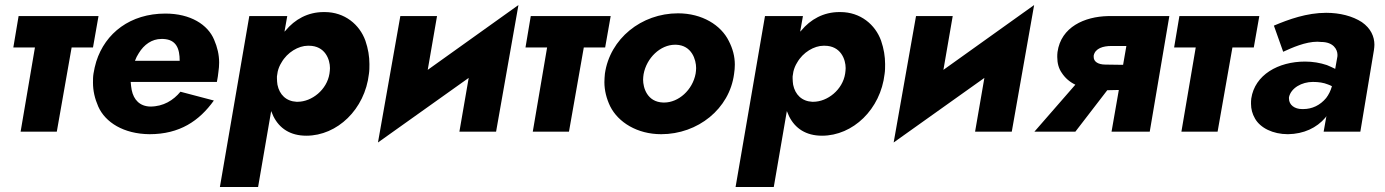

<svg xmlns="http://www.w3.org/2000/svg" viewBox="-20 -524 5510 764"><path d="M54 -460 33 -335H119L62 0H206L265 -335H350L372 -460Z M698 -159C670 -125 630 -100 578 -100C537 -101 512 -126 504 -166C502 -176 501 -187 500 -198H843C846 -213 848 -226 849 -237C851 -250 852 -263 852 -275C852 -306 845 -336 832 -366C807 -426 738 -470 638 -470C499 -470 399 -393 363 -279C358 -263 355 -248 352 -231C350 -219 350 -207 350 -195C350 -163 357 -132 371 -100C399 -37 472 9 575 10C695 10 773 -43 831 -124ZM517 -282C521 -293 526 -303 532 -312C553 -347 585 -369 622 -369C624 -369 627 -369 629 -369C682 -367 695 -330 695 -282Z M1007 220 1059 -82C1062 -75 1065 -68 1068 -61C1092 -13 1135 16 1199 16C1322 16 1432 -89 1448 -230C1450 -243 1450 -256 1450 -269C1450 -299 1445 -330 1434 -362C1411 -426 1352 -476 1272 -476C1270 -476 1269 -476 1268 -476C1205 -476 1153 -447 1116 -402C1115 -401 1113 -399 1112 -398L1123 -460H972L855 220ZM1291 -231C1281 -167 1221 -119 1164 -119C1163 -119 1161 -119 1160 -119C1119 -121 1092 -147 1084 -187C1083 -195 1082 -203 1082 -212C1082 -214 1082 -217 1082 -220L1085 -239C1088 -252 1093 -264 1100 -275C1123 -316 1168 -342 1205 -342C1206 -342 1208 -342 1209 -342C1274 -342 1293 -287 1293 -253C1293 -246 1292 -239 1291 -231Z M1719 -460H1573L1484 43L1845 -214L1808 0H1954L2043 -504L1682 -246Z M2092 -460 2071 -335H2157L2100 0H2244L2303 -335H2388L2410 -460Z M2387 -231C2386 -220 2385 -208 2385 -197C2385 -165 2393 -132 2408 -101C2440 -37 2516 10 2611 10C2757 10 2883 -91 2901 -230C2903 -243 2904 -255 2904 -267C2904 -299 2896 -330 2880 -361C2849 -424 2774 -471 2678 -471C2532 -471 2407 -370 2387 -231ZM2541 -229C2553 -294 2608 -346 2666 -346C2668 -346 2669 -346 2670 -346C2733 -344 2750 -286 2750 -253C2750 -246 2749 -238 2748 -231C2736 -166 2680 -116 2623 -116C2622 -116 2620 -116 2619 -116C2555 -118 2539 -175 2539 -207C2539 -214 2540 -222 2541 -229Z M3059 220 3111 -82C3114 -75 3117 -68 3120 -61C3144 -13 3187 16 3251 16C3374 16 3484 -89 3500 -230C3502 -243 3502 -256 3502 -269C3502 -299 3497 -330 3486 -362C3463 -426 3404 -476 3324 -476C3322 -476 3321 -476 3320 -476C3257 -476 3205 -447 3168 -402C3167 -401 3165 -399 3164 -398L3175 -460H3024L2907 220ZM3343 -231C3333 -167 3273 -119 3216 -119C3215 -119 3213 -119 3212 -119C3171 -121 3144 -147 3136 -187C3135 -195 3134 -203 3134 -212C3134 -214 3134 -217 3134 -220L3137 -239C3140 -252 3145 -264 3152 -275C3175 -316 3220 -342 3257 -342C3258 -342 3260 -342 3261 -342C3326 -342 3345 -287 3345 -253C3345 -246 3344 -239 3343 -231Z M3771 -460H3625L3536 43L3897 -214L3860 0H4006L4095 -504L3734 -246Z M4259 0 4386 -165 4432 -166 4403 0H4555L4633 -460H4389C4296 -458 4202 -417 4188 -317C4187 -310 4187 -303 4187 -297C4187 -272 4193 -251 4205 -234C4218 -214 4236 -198 4259 -187L4096 0ZM4449 -266 4379 -267C4349 -267 4332 -279 4332 -297C4332 -299 4332 -301 4332 -303C4338 -332 4370 -341 4402 -341H4462Z M4673 -460 4652 -335H4738L4681 0H4825L4884 -335H4969L4991 -460Z M5086 -318C5121 -334 5174 -358 5222 -358C5227 -358 5232 -357 5237 -357C5286 -357 5302 -327 5302 -306C5302 -302 5302 -299 5301 -295L5293 -250C5283 -255 5272 -260 5260 -265C5233 -274 5204 -279 5173 -279C5066 -279 4973 -226 4959 -132C4958 -125 4958 -118 4958 -111C4958 -90 4963 -71 4974 -52C4995 -15 5045 10 5105 10C5168 9 5219 -15 5254 -56C5255 -58 5257 -60 5258 -62L5247 0H5393L5447 -324C5448 -332 5449 -339 5449 -346C5449 -378 5435 -411 5399 -436C5362 -460 5312 -473 5257 -473C5180 -473 5108 -447 5049 -422ZM5109 -137C5117 -174 5160 -198 5204 -198C5227 -198 5247 -195 5264 -188C5269 -186 5275 -184 5280 -181C5275 -163 5267 -147 5257 -134C5233 -105 5201 -90 5166 -90C5164 -90 5163 -90 5161 -90C5132 -90 5109 -106 5109 -132C5109 -134 5109 -135 5109 -137Z"/></svg>

Font: Jost
Style: Bold Italic
Weight: 700
Italic angle: -5°
Version: Version 3.710